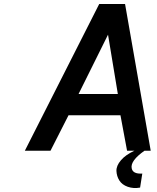

<svg xmlns="http://www.w3.org/2000/svg" viewBox="-20 -752 781 958"><path d="M372 -283H568L519 -579ZM104 0 475 -732H604L732 0H701Q630 50 637 87Q642 117 690 114L679 184Q646 190 617.5 180Q589 170 575.5 148.5Q562 127 561 101Q560 75 583.5 47.5Q607 20 651 0H614L581 -177H322L232 0Z"/></svg>

Font: Exo
Style: Demi Bold Italic
Weight: 600
Designer: Natanael Gama
Version: Version 1